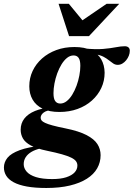

<svg xmlns="http://www.w3.org/2000/svg" viewBox="-98 -700 682 980"><path d="M503 -369Q490.5 -369 480.2 -375.8Q470 -382.5 458.2 -392Q446.5 -401.5 430.8 -410Q415 -418.5 391.8 -422.2Q368.5 -426 335 -421.5L334.5 -452.5Q390 -447 428.2 -450.2Q466.5 -453.5 493 -458.8Q519.5 -464 539 -464Q550.5 -464 557.5 -458.2Q564.5 -452.5 564.5 -441Q564.5 -428 559.5 -415.5Q554.5 -403 546 -392.5Q537.5 -382 526.5 -375.5Q515.5 -369 503 -369ZM209.5 -171.5Q227 -171.5 242.5 -183.8Q258 -196 270.8 -216.8Q283.5 -237.5 292.8 -262.8Q302 -288 307 -314.5Q312 -341 312 -364Q312 -392.5 303.2 -404.8Q294.5 -417 277.5 -417Q260 -417 244.5 -404.8Q229 -392.5 216.2 -371.8Q203.5 -351 194.2 -325.8Q185 -300.5 180 -274Q175 -247.5 175 -224.5Q175 -196 184 -183.8Q193 -171.5 209.5 -171.5ZM282 -460Q334 -460 368 -443.2Q402 -426.5 418.8 -397Q435.5 -367.5 436 -329Q436 -287 419 -250.8Q402 -214.5 371 -186.8Q340 -159 297.8 -143.8Q255.5 -128.5 205 -128.5Q153.5 -128.5 119.5 -145.2Q85.5 -162 68.5 -191.5Q51.5 -221 51.5 -259.5Q51.5 -301.5 68.5 -337.8Q85.5 -374 116.5 -401.5Q147.5 -429 189.5 -444.5Q231.5 -460 282 -460ZM138.5 259.5Q80.5 259.5 39.2 252Q-2 244.5 -28 230.5Q-54 216.5 -66 197.2Q-78 178 -78 155Q-78 128 -60 105.5Q-42 83 2.5 66.5Q47 50 127.5 41.5L169 39L172 49Q135.5 51 107.8 57.8Q80 64.5 61.2 76Q42.5 87.5 32.8 103Q23 118.5 23 138Q23 158.5 38 176Q53 193.5 85.2 203.8Q117.5 214 168.5 214Q211.5 214 240 204.8Q268.5 195.5 282.8 180Q297 164.5 297 145Q297 132.5 289.8 122.8Q282.5 113 265.2 104.5Q248 96 218 87.5Q188 79 142 69.5Q88.5 58.5 59.2 42.5Q30 26.5 18.8 6.2Q7.5 -14 7.5 -38Q7.5 -70.5 26.2 -94.8Q45 -119 81 -133.8Q117 -148.5 167.5 -152.5L178.5 -139.5Q141.5 -138 125.5 -126Q109.5 -114 109.5 -99Q109.5 -91.5 114.2 -85.2Q119 -79 132.2 -72.8Q145.5 -66.5 170.2 -59.8Q195 -53 235 -45Q304.5 -31 343.8 -10.5Q383 10 399.2 35.5Q415.5 61 415.5 92Q415.5 128.5 398 159.2Q380.5 190 345.5 212.2Q310.5 234.5 258.8 247Q207 259.5 138.5 259.5ZM510.5 -680.5 356 -515.5H254.5L201 -680.5H253.5L338 -578H296L446 -680.5Z"/></svg>

Font: Newsreader 16pt 16pt
Style: Bold Italic
Weight: 700
Italic angle: -17°
Version: Version 1.003